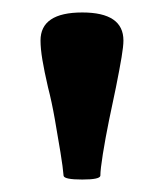

<svg xmlns="http://www.w3.org/2000/svg" viewBox="-20 -683 260 308"><path d="M112 -395Q83 -395 82 -401Q81 -414 77 -438.5Q73 -463 68 -491.5Q63 -520 57 -543Q51 -569 48 -587Q45 -605 45 -618Q45 -663 112 -663Q178 -663 178 -618Q178 -609 175 -591Q172 -573 166 -543Q161 -520 155 -490.5Q149 -461 145 -436Q141 -411 141 -401Q140 -395 112 -395Z"/></svg>

Font: Junicode SmExp
Style: Bold
Weight: 700
Width: 6
Designer: Peter S. Baker
Version: Version 2.205; ttfautohint (v1.8.4)